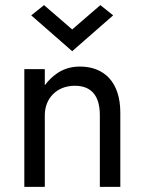

<svg xmlns="http://www.w3.org/2000/svg" viewBox="-20 -730 565 750"><path d="M262 -615 152 -710 102 -670 262 -530 422 -670 372 -710ZM155 -460H75V0H155V-280C155 -346 202 -395 272 -395C337 -395 370 -356 370 -280V0H450V-290C450 -409 387 -470 292 -470C260 -470 231 -462 205 -445C186 -432 169 -416 155 -397Z"/></svg>

Font: Jost
Style: Regular
Weight: 400
Version: Version 3.710